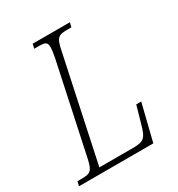

<svg xmlns="http://www.w3.org/2000/svg" viewBox="-190 -824 865 935"><g transform="rotate(-30 243.0 -357.0)"><path d="M-19 0H399L450 -206H422L396 -115C376 -41 364 -30 300 -30H113L237 -612C251 -683 263 -689 318 -689H336L342 -714H133L127 -689H146C190 -689 200 -686 200 -653C200 -643 197 -622 192 -597L86 -100C71 -30 60 -25 3 -25H-13Z"/></g></svg>

Font: Noto Serif Condensed ExtraLight
Style: Italic
Weight: 200
Width: 3
Italic angle: -12°
Designer: Monotype Design Team
Foundry: Monotype Imaging Inc.
Version: Version 2.013